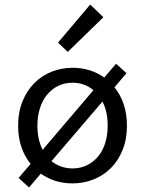

<svg xmlns="http://www.w3.org/2000/svg" viewBox="-20 -797 640 847"><path d="M300 12Q221 12 160 -31L108 30L62 -12L115 -74Q89 -106 74.5 -148Q60 -190 60 -242Q60 -303 79.5 -350.5Q99 -398 132 -431Q165 -464 208.5 -481Q252 -498 300 -498Q379 -498 440 -455L492 -516L538 -474L485 -412Q511 -380 525.5 -337.5Q540 -295 540 -242Q540 -182 520.5 -134.5Q501 -87 468 -54.5Q435 -22 391.5 -5Q348 12 300 12ZM145 -242Q145 -182 168 -136L392 -399Q354 -432 300 -432Q265 -432 236.5 -418Q208 -404 187.5 -379Q167 -354 156 -319Q145 -284 145 -242ZM300 -54Q335 -54 363.5 -68Q392 -82 412.5 -106.5Q433 -131 444 -165.5Q455 -200 455 -242Q455 -305 432 -349L207 -86Q226 -71 249.5 -62.5Q273 -54 300 -54ZM279 -568 236 -609 378 -777 436 -721Z"/></svg>

Font: Source Code Pro
Style: Regular
Weight: 400
Monospace: yes
Designer: Paul D. Hunt, Teo Tuominen
Foundry: Adobe Systems Incorporated
Version: Version 2.030;PS 1.000;hotconv 16.6.51;makeotf.lib2.5.65220